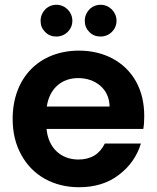

<svg xmlns="http://www.w3.org/2000/svg" viewBox="-20 -775 657 804"><path d="M69 -127C116 -40 204 9 311 9C377 9 433 -8 478 -43C523 -77 554 -121 570 -174H419C397 -129 360 -107 308 -107C236 -107 182 -155 175 -235H580C583 -251 584 -269 584 -289C584 -343 573 -391 550 -433C504 -516 416 -563 311 -563C146 -563 33 -451 33 -277C33 -220 45 -170 69 -127ZM176 -329C187 -404 238 -448 307 -448C344 -448 375 -437 400 -416C425 -394 438 -365 439 -329ZM169 -641C182 -628 197 -622 216 -622C253 -622 283 -651 283 -688C283 -725 253 -755 216 -755C179 -755 150 -725 150 -688C150 -669 156 -654 169 -641ZM354 -641C367 -628 382 -622 401 -622C438 -622 468 -651 468 -688C468 -725 438 -755 401 -755C364 -755 335 -725 335 -688C335 -669 341 -654 354 -641Z"/></svg>

Font: Poppins SemiBold
Style: Regular
Weight: 600
Designer: Ninad Kale (Devanagari), Jonny Pinhorn (Latin)
Foundry: Indian Type Foundry
Version: 4.004